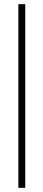

<svg xmlns="http://www.w3.org/2000/svg" viewBox="-20 -795 208 920"><path d="M68 -775V105H101V-775Z"/></svg>

Font: LT Wave Text Thin
Style: Regular
Weight: 100
Designer: Daniel Lyons
Version: Version 2.5 (Glyphs App)